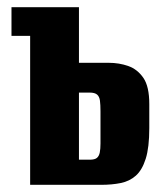

<svg xmlns="http://www.w3.org/2000/svg" viewBox="-20 -515 465 535"><path d="M64 0V-415H12V-495H200V-340H283Q312 -340 337.5 -331Q363 -322 379.5 -298Q396 -274 396 -225V-158Q396 -104 386 -72.5Q376 -41 358.5 -25.5Q341 -10 316.5 -5Q292 0 262 0ZM200 -70H230Q244 -70 250 -75Q256 -80 258 -90Q260 -100 260 -115V-205Q260 -223 258.5 -234.5Q257 -246 250.5 -251.5Q244 -257 230 -257H200Z"/></svg>

Font: Alumni Sans ExtraBold
Style: Regular
Weight: 800
Designer: Robert E. Leuschke
Foundry: Robert E. Leuschke
Version: Version 1.018